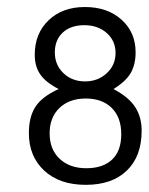

<svg xmlns="http://www.w3.org/2000/svg" viewBox="-20 -513 420 542"><path d="M322.3 -134.3Q322.3 -181.6 295.4 -208.3Q268.6 -234.9 222.2 -234.9Q175.8 -234.9 147.9 -208.3Q120.1 -181.6 120.1 -136.5Q120.1 -91.3 148.4 -64.7Q176.8 -38.1 223.6 -38.1Q270.5 -38.1 296.4 -62.5Q322.3 -86.9 322.3 -134.3ZM281.2 -419.9Q256.3 -441.9 218 -441.9Q179.7 -441.9 157.2 -421.1Q134.8 -400.4 134.8 -365Q134.8 -329.6 159.2 -306.4Q183.6 -283.2 220 -283.2Q256.3 -283.2 281.2 -306.2Q306.2 -329.1 306.2 -363.5Q306.2 -397.9 281.2 -419.9ZM61.5 -137.2Q61.5 -183.1 80.1 -211.7Q98.6 -240.2 145.5 -261.7Q109.4 -280.3 93.8 -302.7Q78.1 -325.2 78.1 -358.4Q78.1 -418.5 117.2 -455.8Q156.2 -493.2 219.7 -493.2Q283.2 -493.2 323 -457.5Q362.8 -421.9 362.8 -365.2Q362.8 -331.1 349.1 -307.1Q335.4 -283.2 300.3 -261.7Q344.2 -238.3 362.1 -210Q379.9 -181.6 379.9 -144.5Q379.9 -71.8 338.1 -31.5Q296.4 8.8 222.2 8.8Q147.9 8.8 104.7 -31.5Q61.5 -71.8 61.5 -137.2Z"/></svg>

Font: RIT Meera New
Style: Regular
Weight: 400
Designer: Hussain K H
Foundry: RIT
Version: 1.6.2